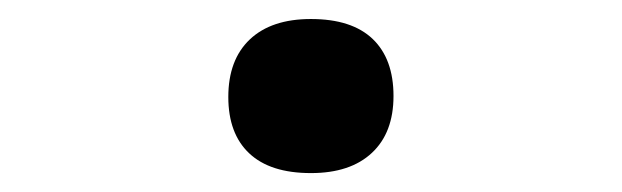

<svg xmlns="http://www.w3.org/2000/svg" viewBox="-20 -435 654 202"><path d="M307.1 -252.9Q264.2 -252.9 242.2 -273.7Q220.2 -294.4 220.2 -333Q220.2 -372.1 242.9 -393.6Q265.6 -415 307.1 -415Q350.1 -415 372.1 -394Q394 -373 394 -334Q394 -295.4 371.3 -274.2Q348.6 -252.9 307.1 -252.9Z"/></svg>

Font: IntelOne Mono
Style: Regular
Weight: 400
Designer: Fred Shallcrass
Foundry: Frere-Jones Type LLC
Version: Version 1.200;hotconv 1.1.0;makeotfexe 2.6.0;FJTRelease1.2